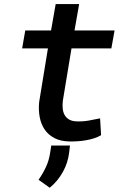

<svg xmlns="http://www.w3.org/2000/svg" viewBox="-20 -676 627 931"><path d="M363.8 -656.2 341.3 -528.3H535.6L520 -441.4H326.7L284.7 -187.5Q282.2 -166.5 284.2 -148.7Q286.1 -130.9 293.9 -117.4Q301.8 -104 316.2 -95.9Q330.6 -87.9 353.5 -87.4Q381.8 -86.4 409.7 -91.3Q437.5 -96.2 465.3 -102.1L470.2 -20.5Q453.6 -10.7 434.6 -4.9Q415.5 1 395.5 4.4Q375.5 7.8 355.5 9Q335.4 10.3 316.4 9.8Q274.4 9.3 244.6 -6.1Q214.8 -21.5 197 -47.4Q179.2 -73.2 172.6 -107.7Q166 -142.1 169.9 -181.6L212.4 -441.4H87.4L102.5 -528.3H227.5L250 -656.2ZM315.4 63Q309.6 113.3 284.9 157.7Q260.3 202.1 221.2 234.4L167 195.8Q188 165.5 202.9 133.5Q217.8 101.6 223.1 64.9L228.5 29.8H319.3Z"/></svg>

Font: Roboto Mono Medium
Style: Italic
Weight: 500
Designer: Google
Version: Version 2.000985; 2015; ttfautohint (v1.3)